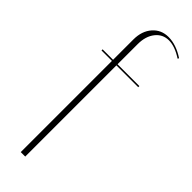

<svg xmlns="http://www.w3.org/2000/svg" viewBox="-242 -716 728 728"><g transform="rotate(45 122.0 -352.5)"><path d="M71 -495V-604Q71 -649 95.5 -677Q120 -705 159 -705Q200 -705 244 -676L241 -671Q201 -697 169 -697Q136 -697 115.5 -671Q95 -645 95 -603V-495H212V-489H95V0H71V-489H15V-495Z"/></g></svg>

Font: Moniqa Thin Display
Style: Regular
Weight: 100
Designer: Rajesh Rajput
Foundry: Rajesh Rajput
Version: Version 1.000